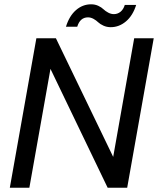

<svg xmlns="http://www.w3.org/2000/svg" viewBox="-20 -877 743 897"><path d="M606.9 -698.2H698.2L574.2 0H482.9L215.8 -555.2L117.2 0H25.9L149.9 -698.2H241.2L508.8 -144ZM288.1 -752Q303.7 -802.7 335 -829.8Q366.2 -856.9 405.8 -856.9Q423.8 -856.9 439 -849.9Q454.1 -842.8 463.1 -834Q472.2 -825.2 485.4 -818.1Q498.5 -811 512.2 -811Q529.3 -811 543 -822Q556.6 -833 563 -854H616.2Q600.6 -804.2 568.6 -777.1Q536.6 -750 497.1 -750Q479 -750 463.4 -757.1Q447.8 -764.2 438.7 -772.9Q429.7 -781.7 417 -788.8Q404.3 -795.9 391.1 -795.9Q354 -795.9 340.8 -752Z"/></svg>

Font: SVN-Poppins
Style: Italic
Weight: 400
Italic angle: -10°
Designer: Ninad Kale (Devanagari), Jonny Pinhorn (Latin)
Foundry: Indian Type Foundry
Version: Version 3.002 2017